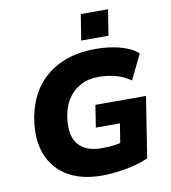

<svg xmlns="http://www.w3.org/2000/svg" viewBox="-99 -1013 985 1109"><g transform="rotate(-10 393.5 -459.0)"><path d="M410 11Q296 11 217 -32.5Q138 -76 101 -157.5Q64 -239 76 -351Q86 -437 118.5 -504.5Q151 -572 206 -619.5Q261 -667 334 -691.5Q407 -716 496 -716Q549 -716 597 -708Q645 -700 684 -684Q723 -668 746 -646L675 -500Q632 -530 584.5 -542Q537 -554 485 -554Q426 -554 379.5 -528.5Q333 -503 304 -456Q275 -409 268 -342Q257 -244 300.5 -194.5Q344 -145 437 -145Q480 -145 514 -150Q548 -155 579 -166L536 -98L563 -268H422L442 -398H739L683 -42Q644 -24 597.5 -12.5Q551 -1 503 5Q455 11 410 11ZM426 -778 450 -929H610L586 -778Z"/></g></svg>

Font: Nunito Sans 8pt Black
Style: Italic
Weight: 900
Italic angle: -9°
Version: Version 3.101;gftools[0.9.27]